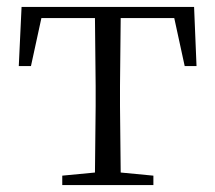

<svg xmlns="http://www.w3.org/2000/svg" viewBox="-20 -532 619 552"><path d="M252 0H421V-27L327 -36L325 -227V-285L327 -480H481L511 -342H545L538 -512H42L34 -342H69L99 -480H253L255 -285V-227L253 -36L159 -27V0Z"/></svg>

Font: Noto Serif KR Light
Style: Regular
Weight: 300
Designer: Ryoko NISHIZUKA 西塚涼子 (kana & ideographs); Frank Grießhammer (Latin, Greek & Cyrillic); Wenlong ZHANG 张文龙 (bopomofo); San
Foundry: Adobe
Version: Version 2.001;hotconv 1.1.0;makeotfexe 2.6.0